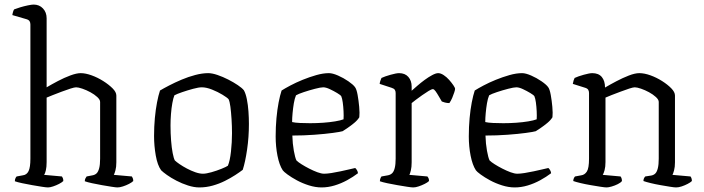

<svg xmlns="http://www.w3.org/2000/svg" viewBox="-20 -820 3079 840"><path d="M190 0Q182 0 163 -3Q144 -6 121 -10Q98 -14 77 -18.5Q56 -23 45 -27Q45 -35 48 -41Q51 -47 53 -48L80 -53Q97 -55 105 -71.5Q113 -88 113 -126V-713Q113 -721 109.5 -727Q106 -733 96 -736L34 -754Q35 -762 37.5 -769.5Q40 -777 42 -779Q52 -783 68.5 -788Q85 -793 102 -796.5Q119 -800 127 -800Q152 -800 168 -783Q184 -766 184 -740V-438Q206 -451 233.5 -465.5Q261 -480 288 -490Q315 -500 333 -500Q354 -500 380.5 -490.5Q407 -481 431.5 -465.5Q456 -450 472.5 -433.5Q489 -417 489 -402V-110Q489 -89 485 -74.5Q481 -60 478 -55L557 -48Q559 -45 561 -40Q563 -35 563 -28Q557 -22 544.5 -15.5Q532 -9 518 -4.5Q504 0 494 0Q487 0 468 -3Q449 -6 426 -10Q403 -14 382.5 -18.5Q362 -23 351 -27Q351 -34 353.5 -39Q356 -44 359 -48L385 -53Q396 -55 403 -62Q410 -69 414 -84.5Q418 -100 418 -126V-374Q418 -384 405.5 -395.5Q393 -407 375.5 -416.5Q358 -426 340.5 -432Q323 -438 313 -438Q306 -438 288.5 -432.5Q271 -427 250 -419Q229 -411 211 -404Q193 -397 184 -393V-111Q184 -89 180.5 -74.5Q177 -60 173 -55L251 -48Q253 -45 255 -40.5Q257 -36 257 -28Q251 -22 238.5 -15.5Q226 -9 212.5 -4.5Q199 0 190 0Z M852 0Q829 0 802.5 -8.5Q776 -17 752 -29.5Q728 -42 710.5 -54.5Q693 -67 685 -75Q669 -97 661.5 -139.5Q654 -182 654 -225Q654 -266 657.5 -303.5Q661 -341 667 -372Q673 -403 680 -424Q695 -433 720 -446Q745 -459 774.5 -471.5Q804 -484 834.5 -492Q865 -500 891 -500Q908 -500 931.5 -492Q955 -484 978.5 -472Q1002 -460 1020.5 -447.5Q1039 -435 1047 -425Q1055 -411 1060 -386Q1065 -361 1067 -332.5Q1069 -304 1069 -278Q1069 -220 1061 -165.5Q1053 -111 1042 -77Q1029 -67 1009 -54Q989 -41 964 -28.5Q939 -16 910.5 -8Q882 0 852 0ZM868 -60Q882 -60 905 -66.5Q928 -73 949 -81.5Q970 -90 977 -95Q986 -116 990.5 -157Q995 -198 995 -237Q995 -268 993 -299Q991 -330 988 -353Q985 -376 980 -386Q974 -393 953.5 -405.5Q933 -418 908 -428Q883 -438 863 -438Q849 -438 825 -431.5Q801 -425 777.5 -417Q754 -409 743 -403Q738 -391 734 -369Q730 -347 728 -321Q726 -295 726 -271Q726 -237 728.5 -205Q731 -173 735.5 -150Q740 -127 745 -118Q751 -112 765.5 -102Q780 -92 798 -82.5Q816 -73 834.5 -66.5Q853 -60 868 -60Z M1387 0Q1360 0 1331.5 -9Q1303 -18 1279 -31Q1255 -44 1238 -56.5Q1221 -69 1217 -75Q1202 -98 1194 -138.5Q1186 -179 1186 -223Q1186 -265 1189.5 -303Q1193 -341 1199 -372Q1205 -403 1212 -424Q1226 -433 1250.5 -446Q1275 -459 1304.5 -471Q1334 -483 1364 -491.5Q1394 -500 1419 -500Q1435 -500 1459 -489.5Q1483 -479 1504 -464.5Q1525 -450 1533 -439Q1540 -430 1544.5 -405Q1549 -380 1551.5 -352.5Q1554 -325 1552 -307Q1544 -294 1529.5 -282Q1515 -270 1501 -260.5Q1487 -251 1479 -246Q1469 -243 1436 -238.5Q1403 -234 1356 -230.5Q1309 -227 1259 -227Q1260 -191 1265.5 -160.5Q1271 -130 1277 -118Q1284 -111 1299 -101.5Q1314 -92 1332.5 -82.5Q1351 -73 1368.5 -66.5Q1386 -60 1398 -60Q1411 -60 1430 -63Q1449 -66 1470 -70.5Q1491 -75 1508 -79Q1525 -83 1534 -85Q1538 -82 1542 -75Q1546 -68 1546 -62Q1525 -46 1498.5 -31.5Q1472 -17 1443.5 -8.5Q1415 0 1387 0ZM1337 -281Q1365 -281 1393.5 -283Q1422 -285 1446 -289Q1470 -293 1483 -298Q1484 -313 1483 -333.5Q1482 -354 1479.5 -372Q1477 -390 1473 -399Q1470 -404 1455 -413Q1440 -422 1423 -430Q1406 -438 1394 -438Q1383 -438 1358 -431.5Q1333 -425 1309 -417Q1285 -409 1275 -403Q1269 -389 1265.5 -368Q1262 -347 1260 -325Q1258 -303 1258 -286Q1271 -283 1292.5 -282Q1314 -281 1337 -281Z M1788 0Q1780 0 1761 -3Q1742 -6 1718.5 -10Q1695 -14 1674 -18.5Q1653 -23 1642 -27Q1642 -34 1644.5 -40Q1647 -46 1649 -48L1677 -53Q1688 -55 1695.5 -62Q1703 -69 1707 -85Q1711 -101 1711 -126V-413Q1711 -422 1707 -427.5Q1703 -433 1693 -436L1641 -453Q1642 -462 1645 -469Q1648 -476 1649 -479Q1664 -486 1689 -493Q1714 -500 1726 -500Q1752 -500 1766.5 -483.5Q1781 -467 1781 -441V-423Q1790 -431 1805.5 -444.5Q1821 -458 1838 -470.5Q1855 -483 1871 -491.5Q1887 -500 1897 -500Q1908 -500 1921 -491.5Q1934 -483 1945 -470.5Q1956 -458 1963.5 -447Q1971 -436 1971 -431Q1971 -427 1967.5 -416Q1964 -405 1958.5 -392Q1953 -379 1946 -369Q1936 -369 1926.5 -371.5Q1917 -374 1913 -376Q1907 -386 1899.5 -399Q1892 -412 1885.5 -421Q1879 -430 1874 -430Q1868 -430 1855 -422Q1842 -414 1827 -403.5Q1812 -393 1799.5 -383.5Q1787 -374 1781 -369V-110Q1781 -89 1777.5 -74.5Q1774 -60 1771 -55L1850 -48Q1852 -46 1854.5 -41Q1857 -36 1857 -28Q1851 -22 1838 -15.5Q1825 -9 1811.5 -4.5Q1798 0 1788 0Z M2232 0Q2205 0 2176.5 -9Q2148 -18 2124 -31Q2100 -44 2083 -56.5Q2066 -69 2062 -75Q2047 -98 2039 -138.5Q2031 -179 2031 -223Q2031 -265 2034.5 -303Q2038 -341 2044 -372Q2050 -403 2057 -424Q2071 -433 2095.5 -446Q2120 -459 2149.5 -471Q2179 -483 2209 -491.5Q2239 -500 2264 -500Q2280 -500 2304 -489.5Q2328 -479 2349 -464.5Q2370 -450 2378 -439Q2385 -430 2389.5 -405Q2394 -380 2396.5 -352.5Q2399 -325 2397 -307Q2389 -294 2374.5 -282Q2360 -270 2346 -260.5Q2332 -251 2324 -246Q2314 -243 2281 -238.5Q2248 -234 2201 -230.5Q2154 -227 2104 -227Q2105 -191 2110.5 -160.5Q2116 -130 2122 -118Q2129 -111 2144 -101.5Q2159 -92 2177.5 -82.5Q2196 -73 2213.5 -66.5Q2231 -60 2243 -60Q2256 -60 2275 -63Q2294 -66 2315 -70.5Q2336 -75 2353 -79Q2370 -83 2379 -85Q2383 -82 2387 -75Q2391 -68 2391 -62Q2370 -46 2343.5 -31.5Q2317 -17 2288.5 -8.5Q2260 0 2232 0ZM2182 -281Q2210 -281 2238.5 -283Q2267 -285 2291 -289Q2315 -293 2328 -298Q2329 -313 2328 -333.5Q2327 -354 2324.5 -372Q2322 -390 2318 -399Q2315 -404 2300 -413Q2285 -422 2268 -430Q2251 -438 2239 -438Q2228 -438 2203 -431.5Q2178 -425 2154 -417Q2130 -409 2120 -403Q2114 -389 2110.5 -368Q2107 -347 2105 -325Q2103 -303 2103 -286Q2116 -283 2137.5 -282Q2159 -281 2182 -281Z M2634 0Q2626 0 2607 -3Q2588 -6 2564.5 -10Q2541 -14 2520 -19Q2499 -24 2488 -28Q2488 -35 2491 -41Q2494 -47 2496 -48L2523 -53Q2538 -55 2547.5 -69.5Q2557 -84 2557 -126V-413Q2557 -421 2553.5 -427Q2550 -433 2540 -436L2486 -453Q2488 -463 2489.5 -468Q2491 -473 2494 -479Q2509 -486 2534 -493Q2559 -500 2571 -500Q2599 -500 2613 -483Q2627 -466 2627 -437Q2649 -450 2676.5 -464.5Q2704 -479 2731 -489.5Q2758 -500 2777 -500Q2799 -500 2825.5 -490.5Q2852 -481 2876.5 -465.5Q2901 -450 2917 -433.5Q2933 -417 2933 -402V-110Q2933 -89 2929 -74.5Q2925 -60 2922 -55L3001 -48Q3004 -44 3005.5 -39Q3007 -34 3007 -28Q3001 -22 2988.5 -15.5Q2976 -9 2962.5 -4.5Q2949 0 2938 0Q2930 0 2911.5 -3Q2893 -6 2870 -10Q2847 -14 2826.5 -19Q2806 -24 2795 -28Q2795 -35 2797.5 -40Q2800 -45 2803 -48L2829 -52Q2840 -54 2847 -61Q2854 -68 2858 -84Q2862 -100 2862 -126V-374Q2862 -384 2849.5 -395.5Q2837 -407 2819.5 -416.5Q2802 -426 2784.5 -432Q2767 -438 2757 -438Q2750 -438 2733 -432.5Q2716 -427 2695 -419Q2674 -411 2655.5 -404Q2637 -397 2629 -393V-111Q2629 -90 2625 -75.5Q2621 -61 2617 -55L2695 -48Q2698 -44 2699.5 -39Q2701 -34 2701 -28Q2696 -21 2683 -14.5Q2670 -8 2656 -4Q2642 0 2634 0Z"/></svg>

Font: Texturina Medium 12pt ExtraLight
Style: Regular
Weight: 250
Version: Version 1.002